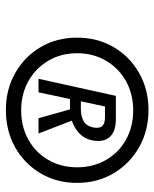

<svg xmlns="http://www.w3.org/2000/svg" viewBox="44 -795 525 653"><g transform="rotate(90 306.5 -468.5)"><path d="M354 -226Q284 -226 228 -258Q172 -290 140 -344.5Q108 -399 108 -468Q108 -537 140 -592Q172 -647 228 -679Q284 -711 354 -711Q425 -711 481 -679Q537 -647 569.5 -592Q602 -537 602 -468Q602 -399 569.5 -344Q537 -289 481 -257.5Q425 -226 354 -226ZM382 -337 347 -462 385 -464 434 -337ZM355 -278Q411 -278 455 -302.5Q499 -327 524 -370.5Q549 -414 549 -468Q549 -523 524 -566.5Q499 -610 455 -634.5Q411 -659 355 -659Q300 -659 256 -634.5Q212 -610 186.5 -566.5Q161 -523 161 -468Q161 -414 186.5 -370.5Q212 -327 256 -302.5Q300 -278 355 -278ZM248 -337 306 -600H386Q428 -600 446.5 -578.5Q465 -557 457 -518Q450 -485 419.5 -464.5Q389 -444 346 -444H274L283 -481H351Q374 -481 391.5 -490Q409 -499 414 -526Q417 -545 408.5 -554Q400 -563 380 -563H342L294 -337Z"/></g></svg>

Font: Ysabeau Infant SemiBold
Style: Italic
Weight: 600
Italic angle: -12°
Designer: Christian Thalmann (Catharsis Fonts)
Version: Version 2.002; featfreeze: ss01,ss02,lnum